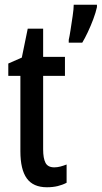

<svg xmlns="http://www.w3.org/2000/svg" viewBox="-20 -780 429 810"><path d="M209 -74Q222 -74 235 -77.5Q248 -81 261 -86V-9Q244 0 223.5 5Q203 10 178 10Q120 10 93 -27.5Q66 -65 66 -142V-460H15V-512L72 -537L97 -659H162V-540H254V-460H162V-150Q162 -112 172 -93Q182 -74 209 -74ZM389 -750Q384 -727 373.5 -699Q363 -671 350.5 -644.5Q338 -618 327 -600H270V-612Q273 -624 277.5 -653Q282 -682 286.5 -712.5Q291 -743 291 -760H389Z"/></svg>

Font: Noto Sans Lao UI ExtCond Med
Style: Regular
Weight: 500
Width: 2
Designer: Monotype Design Team
Foundry: Monotype Imaging Inc.
Version: Version 2.000; ttfautohint (v1.8.4.7-5d5b)